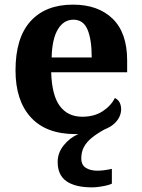

<svg xmlns="http://www.w3.org/2000/svg" viewBox="-20 -569 611 829"><path d="M378 240Q305 240 267 213.5Q229 187 229 130Q229 91 255 58.5Q281 26 318 10Q315 10 312 10Q309 10 306 10Q179 10 113 -62.5Q47 -135 47 -265Q47 -406 112 -477.5Q177 -549 295 -549Q404 -549 466.5 -488Q529 -427 529 -308V-257H201Q204 -157 238.5 -111Q273 -65 335 -65Q387 -65 423 -88.5Q459 -112 476 -146Q490 -139 496.5 -126.5Q503 -114 503 -97Q503 -80 495 -63.5Q487 -47 471.5 -33.5Q456 -20 431 -10Q400 7 377.5 25Q355 43 343 64.5Q331 86 331 115Q331 143 350.5 155.5Q370 168 400 168Q414 168 429.5 166Q445 164 463 160V224Q453 229 437 232.5Q421 236 405 238Q389 240 378 240ZM376 -321Q376 -398 358 -441Q340 -484 297 -484Q255 -484 230 -442.5Q205 -401 203 -321Z"/></svg>

Font: Noto Serif Armenian
Style: Regular
Weight: 400
Designer: Monotype Design Team
Foundry: Monotype Imaging Inc.
Version: Version 2.007